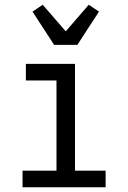

<svg xmlns="http://www.w3.org/2000/svg" viewBox="-20 -789 540 809"><path d="M75 0V-70H218V-450H89V-520H296V-70H425V0ZM208 -600 117 -740 160 -769 257 -657 354 -769 397 -740 306 -600Z"/></svg>

Font: Iosevka SS18
Style: Regular
Weight: 400
Monospace: yes
Designer: Belleve Invis
Foundry: Belleve Invis
Version: Version 25.1.1; ttfautohint (v1.8.4)